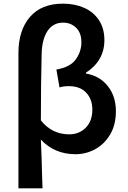

<svg xmlns="http://www.w3.org/2000/svg" viewBox="-20 -831 699 1052"><path d="M325 -811Q390 -811 441.5 -788Q493 -765 522.5 -720Q552 -675 552 -611Q552 -554 526 -509Q500 -464 451 -433V-428Q525 -416 570 -360Q615 -304 615 -222Q615 -147 583.5 -94Q552 -41 501.5 -13.5Q451 14 394 14Q279 14 204 -66Q207 -7 208 37.5Q209 82 210 112L213 201H81V-540Q81 -665 144 -738Q207 -811 325 -811ZM486 -230Q486 -287 452.5 -323Q419 -359 357 -359Q328 -359 306 -352L289 -450Q365 -463 395.5 -506Q426 -549 426 -599Q426 -651 397 -679Q368 -707 326 -707Q270 -707 239.5 -660Q209 -613 208 -529Q204 -369 204 -171Q265 -95 359 -95Q414 -95 450 -131.5Q486 -168 486 -230Z"/></svg>

Font: Merged Yaku Han JP SemiBold
Style: Regular
Weight: 600
Designer: Ryoko NISHIZUKA 西塚涼子 (kana, bopomofo & ideographs); Paul D. Hunt (Latin, Greek & Cyrillic); Sandoll Communications 산돌커뮤니
Foundry: Adobe
Version: Version 2.004